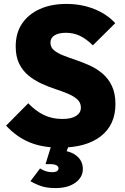

<svg xmlns="http://www.w3.org/2000/svg" viewBox="-20 -741 636 978"><path d="M285 11Q196 11 130.5 -16Q65 -43 11 -101L124 -215Q161 -176 203 -155.5Q245 -135 298 -135Q343 -135 367.5 -150.5Q392 -166 392 -193Q392 -218 374 -234.5Q356 -251 326.5 -263.5Q297 -276 261.5 -287.5Q226 -299 190.5 -315.5Q155 -332 125.5 -356Q96 -380 78 -416Q60 -452 60 -505Q60 -573 92.5 -621Q125 -669 183 -695Q241 -721 318 -721Q395 -721 460 -695Q525 -669 567 -623L453 -510Q421 -542 388 -558Q355 -574 316 -574Q279 -574 258 -561Q237 -548 237 -524Q237 -500 255 -485Q273 -470 302.5 -458.5Q332 -447 367.5 -435Q403 -423 438 -407Q473 -391 502.5 -366Q532 -341 550 -303Q568 -265 568 -211Q568 -105 493.5 -47Q419 11 285 11ZM263 217Q221 217 193 208Q165 199 135 182L184 117Q198 126 213 131Q228 136 244 136Q263 136 270.5 130.5Q278 125 278 116Q278 107 267.5 101Q257 95 234 95H212L245 -12H335L307 62L261 23Q330 23 366 49.5Q402 76 402 120Q402 162 364 189.5Q326 217 263 217Z"/></svg>

Font: Outfit ExtraBold
Style: Regular
Weight: 800
Designer: Rodrigo Fuenzalida
Foundry: fragTYPE
Version: Version 1.100;gftools[0.9.27]